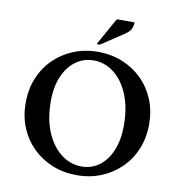

<svg xmlns="http://www.w3.org/2000/svg" viewBox="-93 -948 982 1043"><g transform="rotate(10 398.0 -426.0)"><path d="M398 10Q325 10 263 -15.5Q201 -41 155 -86.5Q109 -132 83.5 -194Q58 -256 58 -330Q58 -404 83.5 -466Q109 -528 155 -573.5Q201 -619 263 -644.5Q325 -670 398 -670Q472 -670 534 -644.5Q596 -619 642 -573.5Q688 -528 713.5 -466Q739 -404 739 -330Q739 -256 713.5 -194Q688 -132 642 -86.5Q596 -41 534 -15.5Q472 10 398 10ZM416 -41Q472 -41 514.5 -73Q557 -105 581 -163Q605 -221 605 -300Q605 -397 575.5 -469Q546 -541 495.5 -580.5Q445 -620 383 -620Q328 -620 284.5 -588.5Q241 -557 216 -499Q191 -441 191 -362Q191 -265 221 -193Q251 -121 302.5 -81Q354 -41 416 -41ZM382 -710 467 -862H565Q565 -845 558 -828Q551 -811 528 -795L400 -710Z"/></g></svg>

Font: Spectral SemiBold
Style: Regular
Weight: 600
Designer: Jean-Baptiste Levee
Foundry: Production Type
Version: Version 2.001